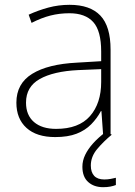

<svg xmlns="http://www.w3.org/2000/svg" viewBox="-20 -559 561 797"><path d="M209 10Q132 10 90 -28Q48 -66 48 -133Q48 -212 113.5 -252.5Q179 -293 300 -299L400 -305V-345Q400 -431 367 -467.5Q334 -504 268 -504Q227 -504 189.5 -494.5Q152 -485 111 -464L99 -498Q138 -516 180.5 -527.5Q223 -539 269 -539Q354 -539 396.5 -494.5Q439 -450 439 -353V0H408L401 -98H399Q383 -68 358.5 -43Q334 -18 298 -4Q262 10 209 10ZM213 -24Q307 -24 353.5 -77Q400 -130 400 -219V-272L304 -268Q202 -263 145 -231Q88 -199 88 -133Q88 -81 121 -52.5Q154 -24 213 -24ZM357 128Q357 156 371 171Q385 186 413 186Q427 186 440 183.5Q453 181 461 179V209Q451 213 438 215.5Q425 218 408 218Q370 218 346 196.5Q322 175 322 133Q322 108 333.5 84Q345 60 366.5 36Q388 12 420 -12L444 0Q410 28 383.5 59.5Q357 91 357 128Z"/></svg>

Font: Noto Sans Symbols ExtraLight
Style: Regular
Weight: 250
Version: Version 2.002